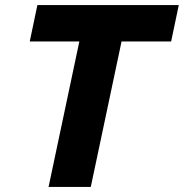

<svg xmlns="http://www.w3.org/2000/svg" viewBox="-20 -735 723 755"><path d="M171 0 292 -572H97L127 -715H683L653 -572H458L337 0Z"/></svg>

Font: Wix Madefor Text ExtraBold
Style: Italic
Weight: 800
Italic angle: -12°
Designer: Dalton Maag Ltd
Foundry: Dalton Maag Ltd
Version: Version 3.100